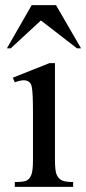

<svg xmlns="http://www.w3.org/2000/svg" viewBox="-20 -731 337 751"><path d="M195 -484V-106Q195 -63 201.5 -48Q208 -33 221 -26Q234 -19 266 -19V0H38V-19Q73 -19 84.5 -25Q96 -31 102.5 -47Q109 -63 109 -106V-287Q109 -364 105 -387Q103 -403 94.5 -410Q86 -417 73 -417Q59 -417 38 -409L30 -427L173 -484ZM104 -711H199L297 -542H281L140 -651L22 -542H7Z"/></svg>

Font: MM Ethnic
Style: Regular
Weight: 400
Designer: Khon Soe Zaw Thu
Version: Version 1.00 July 18, 2016, initial release